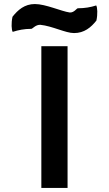

<svg xmlns="http://www.w3.org/2000/svg" viewBox="-20 -932 542 952"><path d="M366 -891C360 -891 348 -869 326 -870C284 -876 206 -912 153 -912C102 -912 69 -883 42 -849C35 -817 37 -783 43 -774C71 -783 100 -789 135 -789C142 -789 156 -810 180 -809C239 -803 305 -768 347 -768C398 -768 431 -796 458 -830C465 -862 463 -896 457 -905C429 -896 400 -891 366 -891ZM315 0V-703H185V0Z"/></svg>

Font: Bluebird
Style: Regular
Weight: 400
Designer: Jasper
Foundry: Cannot Into Space Fonts
Version: Version 0.98